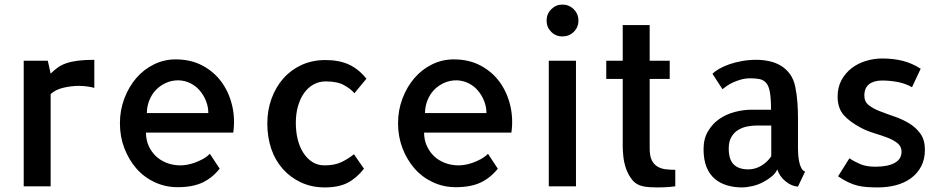

<svg xmlns="http://www.w3.org/2000/svg" viewBox="-20 -817 4145 842"><path d="M393.6 -431.6Q366.2 -439.5 327.1 -440.4Q292 -440.4 257.3 -432.1Q222.7 -423.8 202.1 -404.3V-195.3V-193.4V0H84V-550.8H189.5L202.1 -494.1Q216.8 -508.8 232.9 -520.5Q249 -532.2 270.5 -539.6Q292 -546.9 321.3 -550.8Q350.6 -554.7 393.6 -554.7Z M750 -556.6Q816.4 -556.6 867.2 -529.8Q918 -502.9 950.7 -458.5Q983.4 -414.1 997.6 -356Q1011.7 -297.9 1002.9 -235.4H620.1Q620.1 -204.1 631.8 -177.7Q643.6 -151.4 663.6 -132.3Q683.6 -113.3 711.4 -102.5Q739.3 -91.8 771.5 -91.8Q782.2 -91.8 798.3 -94.2Q814.5 -96.7 832.5 -103Q850.6 -109.4 868.7 -119.1Q886.7 -128.9 900.4 -142.6L943.4 -77.1Q911.1 -37.1 868.2 -16.6Q825.2 3.9 758.8 3.9Q705.1 3.9 658.2 -18.1Q611.3 -40 578.1 -78.1Q544.9 -116.2 525.4 -167Q505.9 -217.8 505.9 -276.4Q505.9 -334 525.4 -385.3Q544.9 -436.5 577.6 -474.6Q610.4 -512.7 655.3 -534.7Q700.2 -556.6 750 -556.6ZM893.6 -321.3Q893.6 -347.7 883.8 -373Q874 -398.4 856.9 -418.9Q839.8 -439.5 815.4 -451.7Q791 -463.9 762.7 -464.8Q732.4 -464.8 707 -453.1Q681.6 -441.4 663.1 -421.9Q644.5 -402.3 634.3 -375.5Q624 -348.6 624 -321.3Z M1576.2 -77.1Q1543 -35.2 1503.9 -15.1Q1464.8 4.9 1404.3 4.9Q1346.7 4.9 1299.8 -17.1Q1252.9 -39.1 1219.7 -76.7Q1186.5 -114.3 1169.4 -165Q1152.3 -215.8 1152.3 -275.4Q1152.3 -334 1170.9 -384.8Q1189.5 -435.5 1222.7 -473.1Q1255.9 -510.7 1302.7 -532.2Q1349.6 -553.7 1407.2 -553.7Q1467.8 -553.7 1510.7 -533.7Q1553.7 -513.7 1586.9 -471.7L1534.2 -408.2Q1517.6 -427.7 1488.3 -443.8Q1459 -460 1408.2 -460Q1378.9 -460 1354.5 -446.3Q1330.1 -432.6 1313 -408.2Q1295.9 -383.8 1286.6 -350.6Q1277.3 -317.4 1277.3 -278.3Q1277.3 -239.3 1285.6 -205.6Q1293.9 -171.9 1310.5 -146.5Q1327.1 -121.1 1350.1 -106.4Q1373 -91.8 1403.3 -91.8Q1447.3 -91.8 1477.1 -106Q1506.8 -120.1 1532.2 -140.6Z M1969.7 -556.6Q2036.1 -556.6 2086.9 -529.8Q2137.7 -502.9 2170.4 -458.5Q2203.1 -414.1 2217.3 -356Q2231.4 -297.9 2222.7 -235.4H1839.8Q1839.8 -204.1 1851.6 -177.7Q1863.3 -151.4 1883.3 -132.3Q1903.3 -113.3 1931.2 -102.5Q1959 -91.8 1991.2 -91.8Q2002 -91.8 2018.1 -94.2Q2034.2 -96.7 2052.2 -103Q2070.3 -109.4 2088.4 -119.1Q2106.4 -128.9 2120.1 -142.6L2163.1 -77.1Q2130.9 -37.1 2087.9 -16.6Q2044.9 3.9 1978.5 3.9Q1924.8 3.9 1877.9 -18.1Q1831.1 -40 1797.9 -78.1Q1764.6 -116.2 1745.1 -167Q1725.6 -217.8 1725.6 -276.4Q1725.6 -334 1745.1 -385.3Q1764.6 -436.5 1797.4 -474.6Q1830.1 -512.7 1875 -534.7Q1919.9 -556.6 1969.7 -556.6ZM2113.3 -321.3Q2113.3 -347.7 2103.5 -373Q2093.8 -398.4 2076.7 -418.9Q2059.6 -439.5 2035.2 -451.7Q2010.7 -463.9 1982.4 -464.8Q1952.1 -464.8 1926.8 -453.1Q1901.4 -441.4 1882.8 -421.9Q1864.3 -402.3 1854 -375.5Q1843.8 -348.6 1843.8 -321.3Z M2505.9 0H2386.7V-550.8H2505.9ZM2516.6 -726.6Q2516.6 -697.3 2496.1 -677.2Q2475.6 -657.2 2446.3 -657.2Q2417 -657.2 2397 -677.7Q2377 -698.2 2377 -726.6Q2377 -755.9 2397.5 -776.4Q2418 -796.9 2446.3 -796.9Q2475.6 -796.9 2496.1 -776.4Q2516.6 -755.9 2516.6 -726.6Z M2829.1 -167Q2829.1 -133.8 2837.9 -115.2Q2846.7 -96.7 2862.8 -86.9Q2878.9 -77.1 2898.9 -74.7Q2918.9 -72.3 2941.4 -72.3V0Q2928.7 2 2916 2.9Q2905.3 3.9 2890.1 4.4Q2875 4.9 2860.4 4.9Q2845.7 4.9 2830.6 3.9Q2815.4 2.9 2804.7 1Q2771.5 -4.9 2752.9 -27.8Q2734.4 -50.8 2725.1 -78.6Q2715.8 -106.4 2713.4 -132.8Q2710.9 -159.2 2710.9 -173.8V-470.7H2638.7V-550.8H2710.9V-707H2829.1V-550.8H2917V-470.7H2829.1Z M3479.5 -170.9V-163.1Q3479.5 -155.3 3480.5 -140.1Q3481.4 -125 3484.4 -109.4Q3487.3 -93.8 3493.7 -81.1Q3500 -68.4 3510.7 -64.5L3479.5 1Q3466.8 1 3452.6 -4.9Q3438.5 -10.7 3425.3 -21.5Q3412.1 -32.2 3402.8 -45.4Q3393.6 -58.6 3388.7 -74.2Q3381.8 -57.6 3364.7 -43.5Q3347.7 -29.3 3326.2 -18.1Q3304.7 -6.8 3279.8 -1Q3254.9 4.9 3233.4 4.9Q3200.2 4.9 3169.4 -3.9Q3138.7 -12.7 3115.2 -32.2Q3091.8 -51.8 3078.6 -84Q3065.4 -116.2 3065.4 -163.1Q3065.4 -208 3084.5 -240.7Q3103.5 -273.4 3133.3 -294.4Q3163.1 -315.4 3201.2 -325.7Q3239.3 -335.9 3278.3 -335.9H3361.3Q3361.3 -383.8 3356.4 -412.1Q3351.6 -440.4 3339.8 -453.6Q3328.1 -466.8 3311 -470.2Q3293.9 -473.6 3270.5 -473.6Q3249 -473.6 3230 -468.3Q3210.9 -462.9 3194.8 -455.6Q3178.7 -448.2 3166.5 -439.5Q3154.3 -430.7 3148.4 -425.8L3104.5 -493.2Q3114.3 -503.9 3133.8 -515.1Q3153.3 -526.4 3178.7 -535.2Q3204.1 -543.9 3233.9 -549.3Q3263.7 -554.7 3295.9 -554.7Q3325.2 -554.7 3353 -548.8Q3380.9 -543 3403.8 -529.3Q3426.8 -515.6 3443.8 -492.7Q3460.9 -469.7 3467.8 -435.5Q3474.6 -401.4 3477.1 -366.7Q3479.5 -332 3479.5 -297.9ZM3362.3 -266.6H3299.8Q3280.3 -266.6 3258.8 -262.7Q3237.3 -258.8 3218.8 -248Q3200.2 -237.3 3188 -217.3Q3175.8 -197.3 3175.8 -166Q3175.8 -117.2 3197.8 -95.7Q3219.7 -74.2 3261.7 -74.2Q3291 -74.2 3317.9 -89.8Q3344.7 -105.5 3362.3 -131.8Z M3655.3 -43.9 3705.1 -123Q3724.6 -109.4 3751.5 -97.7Q3778.3 -85.9 3819.3 -85.9Q3873 -85.9 3903.3 -102.5Q3933.6 -119.1 3933.6 -151.4Q3933.6 -174.8 3916 -189Q3898.4 -203.1 3871.6 -213.4Q3844.7 -223.6 3814 -232.9Q3783.2 -242.2 3756.8 -255.9Q3705.1 -283.2 3679.2 -313.5Q3653.3 -343.8 3653.3 -393.6Q3653.3 -434.6 3670.4 -465.8Q3687.5 -497.1 3714.8 -518.1Q3742.2 -539.1 3777.3 -549.8Q3812.5 -560.5 3848.6 -560.5Q3897.5 -560.5 3938.5 -550.3Q3979.5 -540 4017.6 -515.6L3979.5 -434.6Q3950.2 -451.2 3916 -457.5Q3881.8 -463.9 3848.6 -463.9Q3812.5 -463.9 3791.5 -447.8Q3770.5 -431.6 3770.5 -397.5Q3770.5 -371.1 3789.6 -356Q3808.6 -340.8 3838.9 -329.1Q3869.1 -317.4 3903.3 -305.7Q3937.5 -293.9 3967.3 -275.9Q3997.1 -257.8 4016.6 -230.5Q4036.1 -203.1 4036.1 -160.2Q4036.1 -118.2 4019.5 -86.9Q4002.9 -55.7 3974.6 -35.2Q3946.3 -14.6 3909.2 -4.9Q3872.1 4.9 3830.1 4.9Q3804.7 4.9 3783.2 3.4Q3761.7 2 3741.2 -2.9Q3720.7 -7.8 3700.2 -17.6Q3679.7 -27.3 3655.3 -43.9Z"/></svg>

Font: Allerta
Style: Regular
Weight: 400
Designer: Matt McInerney
Foundry: Matt McInerney
Version: Version 1.0